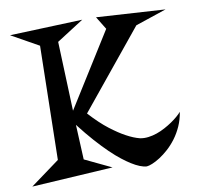

<svg xmlns="http://www.w3.org/2000/svg" viewBox="-100 -765 873 851"><g transform="rotate(-10 337.0 -340.0)"><path d="M695.8 -666 556.2 -619.1 272.9 -272Q317.9 -222.7 356.2 -193.4Q394.5 -164.1 423.8 -148.4Q457.5 -129.9 485.8 -123Q503.9 -119.6 523.2 -122.1Q542.5 -124.5 561.5 -131.1Q580.6 -137.7 598.6 -147.5Q616.7 -157.2 632.1 -167.7Q647.5 -178.2 659.7 -188.7Q671.9 -199.2 679.2 -208Q673.8 -173.8 660.9 -144.8Q647.9 -115.7 630.4 -92.3Q612.8 -68.8 593 -51Q573.2 -33.2 554.2 -21Q535.2 -8.8 519 -2.2Q502.9 4.4 493.2 4.9Q465.8 3.4 425.3 -22Q408.2 -32.7 386.5 -49.6Q364.7 -66.4 338.6 -91.6Q312.5 -116.7 281.7 -151.1Q251 -185.5 215.8 -231L223.1 -74.2L342.8 -17.1L-22 4.9L109.9 -91.8L120.1 -604L-2.9 -672.9L324.2 -685.1L202.1 -606.9L213.9 -294.9L421.9 -627L386.2 -685.1Z"/></g></svg>

Font: Risque
Style: Regular
Weight: 400
Designer: Astigmatic (AOETI)
Foundry: Astigmatic (AOETI)
Version: Version 1.000